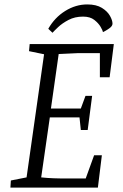

<svg xmlns="http://www.w3.org/2000/svg" viewBox="-20 -847 554 867"><path d="M374 -827Q415 -827 440 -811.5Q465 -796 476.5 -775.5Q488 -755 488 -740Q488 -729 473 -718.5Q458 -708 445 -702Q444 -709 434.5 -725.5Q425 -742 406 -757Q387 -772 355 -772Q318 -772 289.5 -757Q261 -742 242.5 -724.5Q224 -707 217 -699L198 -717Q227 -768 274.5 -797.5Q322 -827 374 -827ZM27 0 29 -32 100 -46 179 -602 111 -616 114 -648H494L475 -498H431V-607H330L245 -603L210 -357H345L366 -414H396L376 -260H345L339 -317H205L166 -46Q194 -43 221 -42Q248 -41 261 -41H367L405 -146H440L422 0Z"/></svg>

Font: Faustina Light Light
Style: Italic
Weight: 300
Italic angle: -8°
Version: Version 1.200